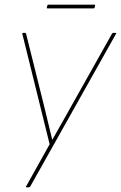

<svg xmlns="http://www.w3.org/2000/svg" viewBox="-20 -619 519 824"><path d="M94 185Q92 185 91.5 183.5Q91 182 92 181L193 0L76 -473Q75 -476 76.5 -477Q78 -478 80 -478H87Q91 -478 92 -474L169 -165Q178 -129 186.5 -92.5Q195 -56 204 -20H205Q225 -55 245 -90.5Q265 -126 284 -160L461 -475Q463 -477 464 -477.5Q465 -478 467 -478H475Q477 -478 478.5 -477Q480 -476 478 -474L110 181Q107 185 104 185ZM184 -583Q180 -583 181 -587L183 -595Q184 -599 187 -599H385Q389 -599 388 -595L386 -586Q385 -583 382 -583Z"/></svg>

Font: Sofia Sans Hairline
Style: Italic
Weight: 1
Italic angle: -9°
Designer: Botio Nikoltchev, Ani Petrova
Foundry: lettersoup
Version: Version 4.102